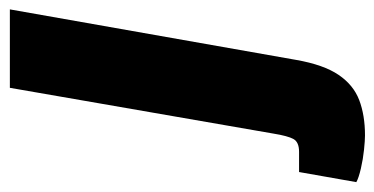

<svg xmlns="http://www.w3.org/2000/svg" viewBox="-322 -358 778 399"><g transform="rotate(-90 67.5 -159.0)"><path d="M-15 210Q-25 210 -44.5 208Q-64 206 -83.5 201.5Q-103 197 -112 192L-91 73H-49Q-29 73 -22.5 61.5Q-16 50 -11 19L84 -528H247L142 67Q132 124 111 155Q90 186 58.5 198Q27 210 -15 210Z"/></g></svg>

Font: Archivo ExtraCondensed Black
Style: Italic
Weight: 900
Width: 2
Italic angle: -10°
Designer: Hector Gatti
Foundry: Omnibus-Type
Version: Version 2.001